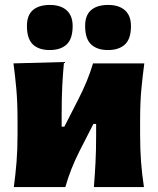

<svg xmlns="http://www.w3.org/2000/svg" viewBox="-20 -757 638 777"><path d="M36 0Q43 -52.5 47 -102.2Q51 -152 51 -214.5V-264.5Q51 -343 46.2 -395.5Q41.5 -448 34.5 -500.5L239 -506Q234.5 -458 232 -410.2Q229.5 -362.5 229.5 -291.5V-244.5H240.5L297.5 -356Q316 -392 331 -428.5Q346 -465 356.5 -500.5H564Q557 -448 552 -395.5Q547 -343 547 -264.5V-214.5Q547 -152 550.8 -102.2Q554.5 -52.5 562.5 0H360Q364 -51 366.5 -99Q369 -147 369 -208V-255.5H358L302 -146Q283.5 -109.5 269 -72.8Q254.5 -36 244.5 0ZM417 -554.5Q373 -554.5 348.8 -577.2Q324.5 -600 324.5 -652Q324.5 -695.5 348.8 -716.2Q373 -737 418 -737Q461.5 -737 485.8 -715.2Q510 -693.5 510 -651.5Q510 -600 485.8 -577.2Q461.5 -554.5 417 -554.5ZM181 -554.5Q137 -554.5 113 -577.2Q89 -600 89 -652Q89 -695.5 113.2 -716.2Q137.5 -737 182 -737Q225.5 -737 249.8 -715.2Q274 -693.5 274 -651.5Q274 -600 249.8 -577.2Q225.5 -554.5 181 -554.5Z"/></svg>

Font: Commissioner Flair ExtraBold
Style: Regular
Weight: 800
Designer: Kostas Bartsokas
Foundry: Kostas Bartsokas
Version: Version 1.000; ttfautohint (v1.8.3)